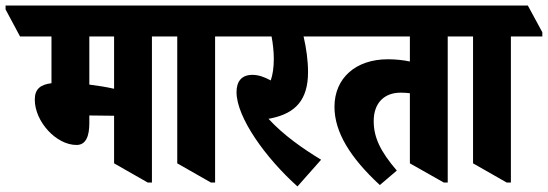

<svg xmlns="http://www.w3.org/2000/svg" viewBox="-88 -647 1969 690"><path d="M187 -126C222 -126 233 -160 233 -204V-232H236C258 -232 293 -231 322 -231V-60L443 9H458V-516H571V-531L519 -627H-68V-613L-16 -516H97V-348C57 -343 37 -327 37 -289C37 -210 114 -126 187 -126ZM233 -343V-516H322V-328C296 -334 265 -339 233 -343Z M670 9H685V-516H798V-531L746 -627H435V-613L487 -516H549V-60Z M981 23 1066 -73C1000 -113 930 -162 877 -220L887 -222C973 -240 1019 -287 1019 -388C1019 -428 1013 -473 1003 -516H1155V-531L1102 -627H662V-613L714 -516H888C893 -489 896 -460 896 -436C896 -404 892 -378 885 -358C861 -371 840 -378 819 -378C780 -378 762 -354 762 -316C762 -225 867 -79 981 23Z M1277 18 1338 -34C1279 -103 1255 -153 1255 -212C1255 -276 1292 -314 1352 -314C1365 -314 1375 -313 1385 -312V-60L1507 9H1521V-516H1634V-531L1582 -627H1019V-613L1071 -516H1385V-426C1362 -431 1333 -434 1306 -434C1190 -434 1114 -366 1114 -263C1114 -172 1171 -80 1277 18Z M1733 9H1748V-516H1861V-531L1809 -627H1498V-613L1550 -516H1612V-60Z"/></svg>

Font: Noto Serif Devanagari ExtraCondensed Black
Style: Regular
Weight: 900
Width: 2
Designer: Universal Thirst, Indian Type Foundry and the Monotype Design Team
Foundry: Monotype Imaging Inc.
Version: Version 2.004